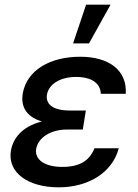

<svg xmlns="http://www.w3.org/2000/svg" viewBox="-20 -797 593 827"><path d="M349.8 -321H280.5C208.1 -321 175.8 -348 182.2 -389.2C190 -433.9 237.9 -465.6 307.9 -465.6C374.3 -465.6 413 -438.2 414.1 -393.1H521.7C527.7 -493.6 450.6 -552.6 325.3 -552.6C194.6 -552.6 94.8 -494 77.8 -393.1C70.3 -347.3 84.9 -296.2 160.5 -273.8C71 -251.4 35.5 -197.4 27 -148.1C11.4 -53.3 100.9 9.9 232.6 9.9C360.8 9.9 464.1 -53.6 491.5 -158.4H387.1C365.1 -104.4 323.5 -78.1 247.9 -78.1C171.2 -78.1 128.6 -110.4 135.7 -155.5C144.2 -204.5 198.5 -239 267.4 -239H336.6ZM294.7 -610.1H363.3L456.3 -777H350.9Z"/></svg>

Font: Margiela Sans Medium
Style: Italic
Weight: 500
Italic angle: -9.39999°
Designer: Stefan Endress, Andreas Faust
Version: Version 1.100;FEAKit 1.0